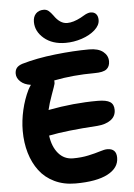

<svg xmlns="http://www.w3.org/2000/svg" viewBox="-67 -1062 812 1163"><g transform="rotate(-5 339.0 -480.5)"><path d="M358.9 -801.8Q278.8 -801.8 228.5 -844.2Q178.2 -886.7 178.2 -944.8Q178.2 -976.6 195.8 -994.9Q213.4 -1013.2 243.2 -1013.2Q260.7 -1013.2 273.2 -1002.9Q285.6 -992.7 299.8 -973.1Q335.4 -920.9 378.9 -920.9Q415.5 -920.9 462.9 -945.8Q466.3 -947.8 479 -955.1Q491.7 -962.4 496.1 -964.6Q500.5 -966.8 509 -969.5Q517.6 -972.2 524.9 -972.2Q546.9 -972.2 558.3 -959Q569.8 -945.8 569.8 -922.9Q569.8 -890.6 538.1 -862.3Q506.3 -834 457.8 -817.9Q409.2 -801.8 358.9 -801.8ZM344.2 51.8Q272.9 51.8 216.8 24.7Q160.6 -2.4 125.2 -49.6Q89.8 -96.7 71.5 -158.7Q53.2 -220.7 53.2 -293Q53.2 -355 68.1 -419.7Q83 -484.4 109.9 -539.1Q117.7 -554.2 127 -566.9Q86.9 -572.3 64 -594Q41 -615.7 41 -642.1Q41 -663.1 51.3 -676.5Q61.5 -689.9 85.9 -698.2Q175.8 -724.6 289.3 -737.3Q402.8 -750 497.1 -750Q552.2 -750 581.5 -726.6Q610.8 -703.1 610.8 -668Q610.8 -636.2 590.3 -620.1Q569.8 -604 517.1 -604Q386.7 -604 270 -581.1Q271.5 -572.3 270 -561Q267.1 -548.8 248 -496.8Q229 -444.8 220.2 -405.8Q373.5 -435.1 521 -435.1Q573.7 -435.1 596.4 -420.4Q619.1 -405.8 619.1 -372.1Q619.1 -333 588.1 -310.5Q557.1 -288.1 506.8 -284.2Q317.4 -272.5 210 -251Q218.8 -183.1 253.7 -142.1Q288.6 -101.1 342.8 -101.1Q393.6 -101.1 436.3 -110.4Q479 -119.6 507.8 -128.9Q536.6 -138.2 553.2 -138.2Q608.9 -138.2 608.9 -82Q608.9 -19.5 540.8 16.1Q472.7 51.8 344.2 51.8Z"/></g></svg>

Font: Shantell Sans Irregular
Style: Bold
Weight: 700
Designer: Stephen Nixon, Anya Danilova, Shantell Martin
Foundry: Arrow Type
Version: Version 1.006;[9816181b4]